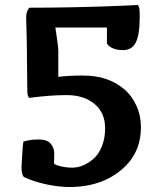

<svg xmlns="http://www.w3.org/2000/svg" viewBox="-20 -730 628 767"><path d="M484.4 -69.8Q399.4 17.1 257.3 17.1Q214.8 17.1 164.6 6.3Q114.3 -4.4 75.2 -22.9Q65.9 -33.2 65.9 -61.5Q65.9 -65.9 68.4 -107.4Q70.8 -148.9 73.2 -164.1Q100.1 -172.9 134.5 -172.9Q168.9 -172.9 182.9 -155.5Q196.8 -138.2 196.8 -117.4Q196.8 -96.7 195.8 -76.2Q203.6 -69.8 225.8 -64.9Q248 -60.1 269.5 -60.3Q291 -60.5 312 -69.3Q333 -78.1 353.3 -95.5Q373.5 -112.8 386.7 -144.8Q399.9 -176.8 399.9 -217.8Q399.9 -279.8 357.4 -314.9Q314.9 -350.1 246.3 -350.1Q177.7 -350.1 97.2 -338.9Q91.8 -344.2 90.3 -352.3Q88.9 -360.4 88.9 -387.2L86.9 -571.8L84.5 -658.7Q84.5 -685.1 97.2 -699.2Q276.9 -699.2 466.8 -707L529.8 -710Q535.2 -705.1 536.6 -696.5Q538.1 -688 538.1 -662.1Q538.1 -590.8 522.5 -560.3Q506.8 -529.8 471.2 -529.8Q448.7 -529.8 432.9 -536.4Q417 -543 412.1 -549.8L407.2 -556.2V-620.1H201.2Q212.9 -547.4 212.9 -525.9V-422.9Q252.9 -428.2 308.8 -428.2Q364.7 -428.2 404.3 -414.3Q443.8 -400.4 474.9 -374.8Q505.9 -349.1 524.4 -308.8Q543 -268.6 543 -221.7Q543 -130.4 484.4 -69.8Z"/></svg>

Font: Marko One
Style: Regular
Weight: 400
Designer: Zhenya Spizhovyi
Foundry: Cyreal
Version: Version 1.003